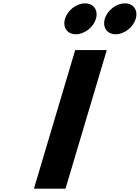

<svg xmlns="http://www.w3.org/2000/svg" viewBox="-20 -1123 832 1143"><path d="M486.4 -1103C435.4 -1103 382.2 -1062 367 -1011C351.9 -960 380.6 -919 431.6 -919C482.6 -919 535.9 -960 551 -1011C566.2 -1062 537.4 -1103 486.4 -1103ZM723.4 -1103C672.4 -1103 619.2 -1062 604 -1011C588.9 -960 617.6 -919 668.6 -919C719.6 -919 772.9 -960 788 -1011C803.2 -1062 774.4 -1103 723.4 -1103ZM615.7 -825H427.7L182 0H370Z"/></svg>

Font: Hussar
Style: BdOblThree
Weight: 700
Foundry: Cannot Into Space Fonts
Version: Version 2.00